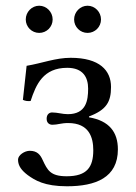

<svg xmlns="http://www.w3.org/2000/svg" viewBox="-20 -641 476 671"><path d="M43 -83C43 -61 56 -45 77 -29C102 -11 135 10 214 10C314 10 392 -20 392 -119C392 -179 362 -219 291 -231V-234C352 -257 368 -285 368 -337C368 -395 328 -439 227 -439C174 -439 127 -420 73 -411L60 -292C68 -288 78 -287 87 -288C106 -346 131 -404 215 -404C270 -404 288 -371 288 -331C288 -290 281 -242 217 -242C198 -242 181 -248 162 -248C153 -248 143 -242 143 -226C143 -210 154 -205 163 -205C182 -205 193 -211 218 -211C292 -211 306 -160 306 -116C306 -57 284 -25 213 -25C156 -25 146 -46 129 -82C121 -100 110 -114 84 -114C66 -114 43 -99 43 -83ZM70 -573C70 -547 91 -526 117 -526C143 -526 164 -547 164 -573C164 -599 143 -621 117 -621C91 -621 70 -599 70 -573ZM239 -573C239 -547 260 -526 286 -526C312 -526 333 -547 333 -573C333 -599 312 -621 286 -621C260 -621 239 -599 239 -573Z"/></svg>

Font: Libertinus Math
Style: Regular
Weight: 400
Designer: Philipp H. Poll, Khaled Hosny
Foundry: Caleb Maclennan
Version: Version 7.050;RELEASE